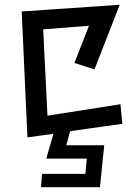

<svg xmlns="http://www.w3.org/2000/svg" viewBox="-20 -547 571 805"><path d="M156 182H338L344 118H174L204 14L95 29L71 -499L482 -527L376 -256L292 -283L353 -439L161 -424L179 -62L485 -110L493 -28L274 3L258 62H417L399 238H152Z"/></svg>

Font: Stick
Style: Regular
Weight: 400
Designer: Fontworks Inc.
Foundry: Fontworks Inc.
Version: Version 1.100